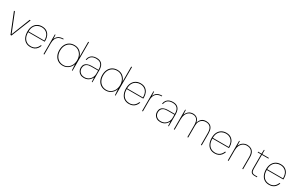

<svg xmlns="http://www.w3.org/2000/svg" viewBox="258 -2447 6479 4187"><g transform="rotate(30 3498.0 -354.0)"><path d="M225 0 26 -496H50L238 -26L423 -496H447L249 0Z M729 12Q658 12 608 -20.5Q558 -53 532 -113Q506 -173 506 -254Q506 -335 535 -391.5Q564 -448 615 -478Q666 -508 732 -508Q805 -508 852 -476Q899 -444 922 -392.5Q945 -341 945 -282Q945 -272 945 -264.5Q945 -257 944 -246H517V-264H926Q926 -377 872 -432.5Q818 -488 732 -488Q680 -488 633.5 -464.5Q587 -441 557.5 -390.5Q528 -340 528 -259V-250Q528 -165 555.5 -111.5Q583 -58 628.5 -33Q674 -8 729 -8Q797 -8 842 -42.5Q887 -77 910 -138H932Q917 -94 890.5 -60Q864 -26 824 -7Q784 12 729 12Z M1057 0V-496H1073L1078 -392Q1096 -435 1123.5 -460.5Q1151 -486 1188 -497Q1225 -508 1271 -508V-490H1265Q1238 -490 1205.5 -482.5Q1173 -475 1143.5 -453.5Q1114 -432 1095.5 -390.5Q1077 -349 1077 -281V0Z M1547 12Q1473 12 1420 -21.5Q1367 -55 1339 -113.5Q1311 -172 1311 -247Q1311 -322 1339 -381Q1367 -440 1420.5 -474Q1474 -508 1549 -508Q1631 -508 1688.5 -460.5Q1746 -413 1767 -337V-720H1787V0H1771L1762 -151Q1747 -103 1715.5 -66.5Q1684 -30 1641 -9Q1598 12 1547 12ZM1547 -8Q1609 -8 1657 -40Q1705 -72 1732.5 -126.5Q1760 -181 1760 -248Q1760 -318 1732.5 -372Q1705 -426 1657.5 -457Q1610 -488 1549 -488Q1486 -488 1437 -459Q1388 -430 1360.5 -376Q1333 -322 1333 -248Q1333 -175 1360.5 -121Q1388 -67 1436.5 -37.5Q1485 -8 1547 -8Z M2077 12Q2023 12 1985 -10Q1947 -32 1927 -68Q1907 -104 1907 -145Q1907 -200 1930.5 -234Q1954 -268 1997 -284.5Q2040 -301 2098 -301H2268Q2268 -359 2252 -400.5Q2236 -442 2200 -465Q2164 -488 2103 -488Q2032 -488 1989 -456Q1946 -424 1934 -356H1914Q1922 -409 1948.5 -442.5Q1975 -476 2015 -492Q2055 -508 2103 -508Q2172 -508 2212.5 -481Q2253 -454 2270.5 -408Q2288 -362 2288 -305V0H2272L2267 -109Q2261 -98 2248 -78Q2235 -58 2213 -37.5Q2191 -17 2158 -2.5Q2125 12 2077 12ZM2080 -8Q2129 -8 2164.5 -26.5Q2200 -45 2223 -74Q2246 -103 2257 -135.5Q2268 -168 2268 -197V-283H2098Q2032 -283 1995 -264.5Q1958 -246 1943.5 -215Q1929 -184 1929 -145Q1929 -109 1946.5 -77.5Q1964 -46 1998 -27Q2032 -8 2080 -8Z M2630 12Q2556 12 2503 -21.5Q2450 -55 2422 -113.5Q2394 -172 2394 -247Q2394 -322 2422 -381Q2450 -440 2503.5 -474Q2557 -508 2632 -508Q2714 -508 2771.5 -460.5Q2829 -413 2850 -337V-720H2870V0H2854L2845 -151Q2830 -103 2798.5 -66.5Q2767 -30 2724 -9Q2681 12 2630 12ZM2630 -8Q2692 -8 2740 -40Q2788 -72 2815.5 -126.5Q2843 -181 2843 -248Q2843 -318 2815.5 -372Q2788 -426 2740.5 -457Q2693 -488 2632 -488Q2569 -488 2520 -459Q2471 -430 2443.5 -376Q2416 -322 2416 -248Q2416 -175 2443.5 -121Q2471 -67 2519.5 -37.5Q2568 -8 2630 -8Z M3211 12Q3140 12 3090 -20.5Q3040 -53 3014 -113Q2988 -173 2988 -254Q2988 -335 3017 -391.5Q3046 -448 3097 -478Q3148 -508 3214 -508Q3287 -508 3334 -476Q3381 -444 3404 -392.5Q3427 -341 3427 -282Q3427 -272 3427 -264.5Q3427 -257 3426 -246H2999V-264H3408Q3408 -377 3354 -432.5Q3300 -488 3214 -488Q3162 -488 3115.5 -464.5Q3069 -441 3039.5 -390.5Q3010 -340 3010 -259V-250Q3010 -165 3037.5 -111.5Q3065 -58 3110.5 -33Q3156 -8 3211 -8Q3279 -8 3324 -42.5Q3369 -77 3392 -138H3414Q3399 -94 3372.5 -60Q3346 -26 3306 -7Q3266 12 3211 12Z M3539 0V-496H3555L3560 -392Q3578 -435 3605.5 -460.5Q3633 -486 3670 -497Q3707 -508 3753 -508V-490H3747Q3720 -490 3687.5 -482.5Q3655 -475 3625.5 -453.5Q3596 -432 3577.5 -390.5Q3559 -349 3559 -281V0Z M3999 12Q3945 12 3907 -10Q3869 -32 3849 -68Q3829 -104 3829 -145Q3829 -200 3852.5 -234Q3876 -268 3919 -284.5Q3962 -301 4020 -301H4190Q4190 -359 4174 -400.5Q4158 -442 4122 -465Q4086 -488 4025 -488Q3954 -488 3911 -456Q3868 -424 3856 -356H3836Q3844 -409 3870.5 -442.5Q3897 -476 3937 -492Q3977 -508 4025 -508Q4094 -508 4134.5 -481Q4175 -454 4192.5 -408Q4210 -362 4210 -305V0H4194L4189 -109Q4183 -98 4170 -78Q4157 -58 4135 -37.5Q4113 -17 4080 -2.5Q4047 12 3999 12ZM4002 -8Q4051 -8 4086.5 -26.5Q4122 -45 4145 -74Q4168 -103 4179 -135.5Q4190 -168 4190 -197V-283H4020Q3954 -283 3917 -264.5Q3880 -246 3865.5 -215Q3851 -184 3851 -145Q3851 -109 3868.5 -77.5Q3886 -46 3920 -27Q3954 -8 4002 -8Z M4338 0V-496H4354L4360 -379Q4386 -444 4430.5 -476Q4475 -508 4538 -508Q4567 -508 4598.5 -497Q4630 -486 4655.5 -456.5Q4681 -427 4692 -371Q4706 -428 4748 -468Q4790 -508 4863 -508Q4918 -508 4957.5 -486.5Q4997 -465 5018.5 -418Q5040 -371 5040 -293V0H5020V-295Q5020 -396 4981 -442Q4942 -488 4863 -488Q4819 -488 4781.5 -467Q4744 -446 4721.5 -404.5Q4699 -363 4699 -300V0H4679V-300Q4679 -397 4642.5 -442.5Q4606 -488 4538 -488Q4484 -488 4443.5 -461.5Q4403 -435 4380.5 -384Q4358 -333 4358 -257V0Z M5369 12Q5298 12 5248 -20.5Q5198 -53 5172 -113Q5146 -173 5146 -254Q5146 -335 5175 -391.5Q5204 -448 5255 -478Q5306 -508 5372 -508Q5445 -508 5492 -476Q5539 -444 5562 -392.5Q5585 -341 5585 -282Q5585 -272 5585 -264.5Q5585 -257 5584 -246H5157V-264H5566Q5566 -377 5512 -432.5Q5458 -488 5372 -488Q5320 -488 5273.5 -464.5Q5227 -441 5197.5 -390.5Q5168 -340 5168 -259V-250Q5168 -165 5195.5 -111.5Q5223 -58 5268.5 -33Q5314 -8 5369 -8Q5437 -8 5482 -42.5Q5527 -77 5550 -138H5572Q5557 -94 5530.5 -60Q5504 -26 5464 -7Q5424 12 5369 12Z M5697 0V-496H5713L5718 -380Q5746 -447 5794.5 -477.5Q5843 -508 5899 -508Q5950 -508 5991.5 -487.5Q6033 -467 6057.5 -422.5Q6082 -378 6082 -305V0H6062V-300Q6062 -397 6019.5 -442.5Q5977 -488 5899 -488Q5848 -488 5807 -462.5Q5766 -437 5741.5 -387Q5717 -337 5717 -264V0Z M6370 0Q6334 0 6309.5 -11Q6285 -22 6272.5 -49Q6260 -76 6260 -122V-478H6174V-496H6260L6264 -596H6280V-496H6445V-478H6280V-122Q6280 -67 6301.5 -42.5Q6323 -18 6373 -18H6431V0Z M6738 12Q6667 12 6617 -20.5Q6567 -53 6541 -113Q6515 -173 6515 -254Q6515 -335 6544 -391.5Q6573 -448 6624 -478Q6675 -508 6741 -508Q6814 -508 6861 -476Q6908 -444 6931 -392.5Q6954 -341 6954 -282Q6954 -272 6954 -264.5Q6954 -257 6953 -246H6526V-264H6935Q6935 -377 6881 -432.5Q6827 -488 6741 -488Q6689 -488 6642.5 -464.5Q6596 -441 6566.5 -390.5Q6537 -340 6537 -259V-250Q6537 -165 6564.5 -111.5Q6592 -58 6637.5 -33Q6683 -8 6738 -8Q6806 -8 6851 -42.5Q6896 -77 6919 -138H6941Q6926 -94 6899.5 -60Q6873 -26 6833 -7Q6793 12 6738 12Z"/></g></svg>

Font: DM Sans 24pt Thin
Style: Regular
Weight: 250
Designer: Colophon Foundry, Jonny Pinhorn
Foundry: Colophon Foundry
Version: Version 4.004;gftools[0.9.30]